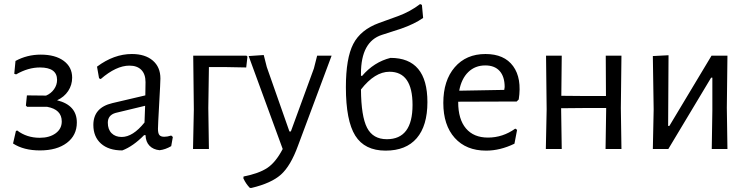

<svg xmlns="http://www.w3.org/2000/svg" viewBox="-20 -731 3671 942"><path d="M176 7Q96 7 44 -27L58 -88L64 -91Q111 -55 175 -55Q223 -55 253 -77Q283 -99 283 -135Q283 -194 211 -207H113L107 -213L112 -263L206 -262Q230 -272 245 -293Q260 -314 260 -339Q260 -400 176 -400Q118 -400 59 -366L50 -369L56 -432Q113 -463 180 -463Q251 -463 292.5 -432.5Q334 -402 334 -350Q334 -314 314.5 -284.5Q295 -255 260 -239Q357 -215 357 -130Q357 -67 308 -30Q259 7 176 7Z M627 -466Q692 -466 729.5 -434Q767 -402 767 -346Q767 -328 761 -222Q755 -116 755 -99Q755 -77 762 -68.5Q769 -60 786 -60Q801 -60 820 -66L828 -59L820 -14Q791 3 763 6Q732 3 713.5 -16Q695 -35 694 -68H687Q633 -13 580 7Q513 7 475.5 -26.5Q438 -60 438 -118Q438 -203 531 -225L693 -263L694 -328Q694 -367 673.5 -388Q653 -409 615 -409Q550 -409 474 -343L466 -347L456 -404Q539 -466 627 -466ZM692 -212 547 -177Q509 -166 509 -129Q509 -96 527.5 -77.5Q546 -59 577 -59Q632 -59 689 -130Z M927 0 931 -194 928 -458H1189L1194 -453L1188 -400L1084 -402H1005L1002 -201L1005 0Z M1274 -461 1289 -402 1400 -86H1407L1520 -395L1536 -458H1607L1442 -16Q1406 83 1358.5 125.5Q1311 168 1214 191H1206Q1187 172 1174 144L1175 135Q1251 120 1292 92.5Q1333 65 1367 0L1200 -456Z M1872 8Q1769 8 1723 -65.5Q1677 -139 1677 -303Q1677 -445 1713 -515Q1749 -585 1839 -618L1933 -652Q1993 -674 2041 -711L2050 -707L2056 -643Q2013 -613 1947 -590L1854 -560Q1751 -527 1751 -370V-360L1756 -358Q1815 -427 1896 -447Q2077 -447 2077 -230Q2077 -114 2024.5 -53Q1972 8 1872 8ZM1891 -379Q1819 -379 1751 -292Q1752 -160 1781 -104Q1810 -48 1878 -48Q2004 -48 2004 -216Q2004 -379 1891 -379Z M2365 8Q2267 8 2211 -54.5Q2155 -117 2155 -226Q2155 -336 2211 -401Q2267 -466 2362 -466Q2454 -466 2497.5 -406.5Q2541 -347 2525 -243L2515 -233L2228 -232V-230Q2228 -146 2266 -101Q2304 -56 2374 -56Q2447 -56 2508 -100L2517 -94L2504 -26Q2434 8 2365 8ZM2361 -410Q2311 -410 2277.5 -377.5Q2244 -345 2233 -286L2454 -290L2456 -304Q2456 -355 2431.5 -382.5Q2407 -410 2361 -410Z M2658 0 2662 -194 2659 -458H2736L2734 -261L2844 -260H2953L2952 -458H3029L3026 -201L3029 0H2951L2954 -194V-201H2841L2733 -200L2736 0Z M3183 0 3187 -194 3183 -456 3260 -460 3258 -113H3264L3471 -458H3549L3546 -202L3549 0H3472L3475 -189V-350H3469L3259 0Z"/></svg>

Font: Alegreya Sans SC
Style: Regular
Weight: 400
Designer: Juan Pablo del Peral
Foundry: Huerta Tipografica
Version: Version 2.007